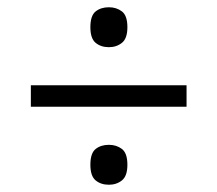

<svg xmlns="http://www.w3.org/2000/svg" viewBox="-20 -622 599 529"><path d="M280 -492Q258 -492 243.5 -504Q229 -516 229 -547Q229 -579 243.5 -590.5Q258 -602 280 -602Q301 -602 316 -590.5Q331 -579 331 -547Q331 -516 316 -504Q301 -492 280 -492ZM65 -328V-387H494V-328ZM280 -113Q258 -113 243.5 -125Q229 -137 229 -168Q229 -200 243.5 -211.5Q258 -223 280 -223Q301 -223 316 -211.5Q331 -200 331 -168Q331 -137 316 -125Q301 -113 280 -113Z"/></svg>

Font: Noto Serif Grantha
Style: Regular
Weight: 400
Designer: Monotype Design Team
Foundry: Monotype Imaging Inc.
Version: Version 2.004; ttfautohint (v1.8.4.7-5d5b)